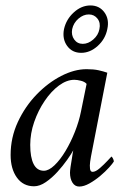

<svg xmlns="http://www.w3.org/2000/svg" viewBox="-20 -679 478 705"><path d="M215 -572Q223 -608 251 -633.5Q279 -659 312 -659Q345 -659 363.5 -633.5Q382 -608 374 -572Q367 -536 339 -510.5Q311 -485 278 -485Q245 -485 226.5 -510.5Q208 -536 215 -572ZM245 -572Q241 -550 252.5 -534Q264 -518 284 -518Q304 -518 322.5 -534Q341 -550 345 -572Q350 -595 338 -610.5Q326 -626 306 -626Q286 -626 268 -610.5Q250 -595 245 -572ZM298 -425Q324 -425 342 -421Q360 -417 374 -412L314 -104Q313 -99 311 -85Q309 -71 310.5 -59.5Q312 -48 320 -48Q331 -48 346.5 -61.5Q362 -75 375 -89Q388 -103 389 -104Q391 -104 394.5 -97.5Q398 -91 398 -86Q394 -79 380.5 -64Q367 -49 348 -33Q329 -17 308.5 -5.5Q288 6 271 6Q255 6 246 -8.5Q237 -23 237 -45Q237 -51 239 -66Q241 -81 244 -97Q246 -111 247 -116.5Q248 -122 249 -127Q242 -114 226.5 -92Q211 -70 191 -48Q171 -26 148.5 -10.5Q126 5 105 5Q65 5 42 -27Q19 -59 19 -110Q19 -174 45.5 -231Q72 -288 114 -331.5Q156 -375 204.5 -400Q253 -425 298 -425ZM253 -386Q225 -386 196.5 -365Q168 -344 144 -308.5Q120 -273 105.5 -231Q91 -189 91 -147Q91 -101 103.5 -76.5Q116 -52 141 -52Q159 -52 180 -72Q201 -92 220.5 -124.5Q240 -157 255 -195Q270 -233 277 -268L298 -371Q291 -379 277 -382.5Q263 -386 253 -386Z"/></svg>

Font: Amiri
Style: Italic
Weight: 400
Italic angle: 10°
Designer: Khaled Hosny
Version: Version 0.113